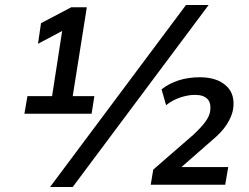

<svg xmlns="http://www.w3.org/2000/svg" viewBox="-20 -734 990 763"><path d="M77 -282 89 -352H187L227 -611L131 -560L143 -642L263 -705H325L269 -352H355L344 -282ZM269 9H179L719 -714H809ZM579 0 589 -60 749 -199Q780 -228 796 -250Q812 -272 815 -291Q820 -325 804 -341Q788 -357 755 -357Q727 -357 696 -346.5Q665 -336 640 -316L622 -379Q684 -427 774 -427Q842 -427 879 -393Q916 -359 906 -298Q901 -271 881.5 -240Q862 -209 821 -175L701 -70H887L875 0Z"/></svg>

Font: Mulish SemiBold
Style: Italic
Weight: 600
Italic angle: -9°
Designer: Vernon Adams
Foundry: Vernon Adams
Version: Version 3.603; ttfautohint (v1.8.3)